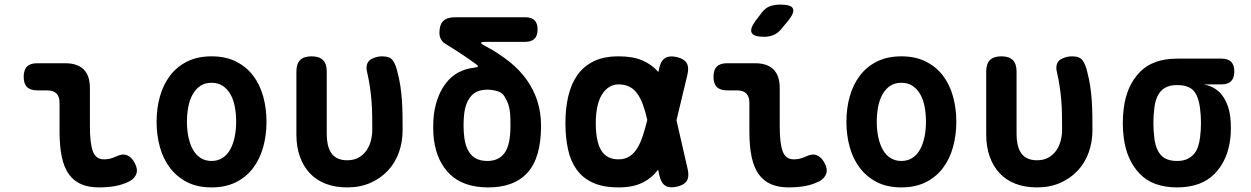

<svg xmlns="http://www.w3.org/2000/svg" viewBox="-20 -805 5440 835"><path d="M371 -256Q371 -181 384 -146.5Q397 -112 432 -112Q444 -112 456.5 -114.5Q469 -117 484 -124Q512 -138 532 -130Q552 -122 565 -98Q580 -71 573.5 -50.5Q567 -30 544 -17Q512 -1 479 4.5Q446 10 410 10Q366 10 334 -3.5Q302 -17 280.5 -46Q259 -75 249 -121.5Q239 -168 239 -233V-358Q239 -385 225.5 -398.5Q212 -412 185 -412H142Q112 -412 97.5 -426.5Q83 -441 83 -471Q83 -501 97.5 -515.5Q112 -530 142 -530H263Q317 -530 344 -503Q371 -476 371 -422Z M900 10Q839 10 794.5 -12.5Q750 -35 720 -74Q690 -113 675.5 -165Q661 -217 661 -275Q661 -334 675.5 -385.5Q690 -437 719.5 -476Q749 -515 794 -537.5Q839 -560 900 -560Q961 -560 1006 -537.5Q1051 -515 1080.5 -476.5Q1110 -438 1124.5 -386Q1139 -334 1139 -275Q1139 -217 1124.5 -165Q1110 -113 1080.5 -74Q1051 -35 1006 -12.5Q961 10 900 10ZM900 -105Q927 -105 947.5 -118Q968 -131 981 -154.5Q994 -178 1000.5 -209Q1007 -240 1007 -275Q1007 -311 1001 -342Q995 -373 981.5 -396Q968 -419 948 -432Q928 -445 900 -445Q872 -445 852 -432Q832 -419 818.5 -395.5Q805 -372 799 -341Q793 -310 793 -275Q793 -240 799.5 -209Q806 -178 819 -154.5Q832 -131 852.5 -118Q873 -105 900 -105Z M1269 -494Q1269 -527 1285 -543.5Q1301 -560 1335 -560Q1369 -560 1385 -543.5Q1401 -527 1401 -494V-221Q1401 -197 1405.5 -176.5Q1410 -156 1420 -140.5Q1430 -125 1447.5 -116.5Q1465 -108 1490 -108Q1519 -108 1540 -120Q1561 -132 1574 -151Q1587 -170 1593 -193.5Q1599 -217 1599 -241Q1599 -275 1598.5 -306.5Q1598 -338 1595.5 -368Q1593 -398 1588.5 -428.5Q1584 -459 1576 -494Q1575 -498 1574.5 -501.5Q1574 -505 1574 -509Q1574 -537 1596 -548.5Q1618 -560 1642 -560Q1676 -560 1688.5 -542Q1701 -524 1708 -494Q1717 -460 1721.5 -429Q1726 -398 1728 -367.5Q1730 -337 1730.5 -305.5Q1731 -274 1731 -240Q1731 -187 1714.5 -141.5Q1698 -96 1666.5 -62.5Q1635 -29 1590.5 -9.5Q1546 10 1490 10Q1437 10 1396 -6Q1355 -22 1327 -52Q1299 -82 1284 -124.5Q1269 -167 1269 -220Z M2092 -604Q2150 -573 2195.5 -536.5Q2241 -500 2271 -457.5Q2301 -415 2317 -365.5Q2333 -316 2333 -258Q2333 -119 2274 -54Q2215 11 2100 10Q1996 9 1938 -46Q1880 -101 1867 -198Q1864 -223 1864 -253Q1864 -283 1867 -308Q1873 -351 1887 -386Q1901 -421 1923 -448Q1945 -475 1975.5 -491Q2006 -507 2045 -511Q2057 -513 2058.5 -516Q2060 -519 2050 -526Q2023 -546 1991.5 -567Q1960 -588 1921 -612Q1906 -620 1898.5 -633Q1891 -646 1891 -662Q1891 -697 1907.5 -713.5Q1924 -730 1959 -730H2265Q2291 -730 2304.5 -717Q2318 -704 2318 -677Q2318 -650 2304.5 -636.5Q2291 -623 2264 -623H2097Q2073 -623 2072 -619Q2071 -615 2092 -604ZM2177 -380Q2167 -402 2143.5 -408.5Q2120 -415 2100 -415Q2053 -415 2029 -387.5Q2005 -360 1999 -312Q1996 -286 1996 -260Q1996 -234 1999 -209Q2005 -159 2029 -132Q2053 -105 2100 -105Q2149 -105 2174.5 -140Q2200 -175 2200 -258Q2200 -277 2199.5 -293Q2199 -309 2197 -323.5Q2195 -338 2190.5 -351.5Q2186 -365 2177 -380Z M2971 -68Q2978 -36 2966.5 -18Q2955 0 2923.5 7Q2892 14 2873.5 2.5Q2855 -9 2848 -41L2842 -67Q2842 -66 2841 -66Q2814 -30 2773 -10Q2732 10 2670 10Q2604 10 2559.5 -10Q2515 -30 2488.5 -66.5Q2462 -103 2450.5 -154.5Q2439 -206 2439 -270Q2439 -334 2451.5 -387Q2464 -440 2491 -478.5Q2518 -517 2562 -538.5Q2606 -560 2670 -560Q2732 -560 2773 -542.5Q2814 -525 2842 -493Q2842 -492 2843 -491L2847 -509Q2854 -541 2872.5 -552.5Q2891 -564 2922.5 -557Q2954 -550 2965.5 -532Q2977 -514 2970 -482L2922 -282ZM2795 -283Q2787 -320 2777 -347Q2766 -378 2751.5 -398Q2737 -418 2717 -428Q2697 -438 2670 -438Q2647 -438 2628.5 -426Q2610 -414 2597 -392.5Q2584 -371 2577.5 -339.5Q2571 -308 2571 -270Q2571 -232 2576.5 -202.5Q2582 -173 2593.5 -153Q2605 -133 2624 -122.5Q2643 -112 2670 -112Q2697 -112 2717 -124.5Q2737 -137 2751.5 -160.5Q2766 -184 2776 -216Q2786 -247 2795 -283Z M3371 -256Q3371 -181 3384 -146.5Q3397 -112 3432 -112Q3444 -112 3456.5 -114.5Q3469 -117 3484 -124Q3512 -138 3532 -130Q3552 -122 3565 -98Q3580 -71 3573.5 -50.5Q3567 -30 3544 -17Q3512 -1 3479 4.5Q3446 10 3410 10Q3366 10 3334 -3.5Q3302 -17 3280.5 -46Q3259 -75 3249 -121.5Q3239 -168 3239 -233V-358Q3239 -385 3225.5 -398.5Q3212 -412 3185 -412H3142Q3112 -412 3097.5 -426.5Q3083 -441 3083 -471Q3083 -501 3097.5 -515.5Q3112 -530 3142 -530H3263Q3317 -530 3344 -503Q3371 -476 3371 -422ZM3378 -679Q3363 -661 3344.5 -653Q3326 -645 3303 -645Q3258 -645 3249 -662.5Q3240 -680 3267 -716L3292 -749Q3309 -771 3328.5 -778Q3348 -785 3375 -785Q3421 -785 3428.5 -767.5Q3436 -750 3408 -715Z M3900 10Q3839 10 3794.5 -12.5Q3750 -35 3720 -74Q3690 -113 3675.5 -165Q3661 -217 3661 -275Q3661 -334 3675.5 -385.5Q3690 -437 3719.5 -476Q3749 -515 3794 -537.5Q3839 -560 3900 -560Q3961 -560 4006 -537.5Q4051 -515 4080.5 -476.5Q4110 -438 4124.5 -386Q4139 -334 4139 -275Q4139 -217 4124.5 -165Q4110 -113 4080.5 -74Q4051 -35 4006 -12.5Q3961 10 3900 10ZM3900 -105Q3927 -105 3947.5 -118Q3968 -131 3981 -154.5Q3994 -178 4000.5 -209Q4007 -240 4007 -275Q4007 -311 4001 -342Q3995 -373 3981.5 -396Q3968 -419 3948 -432Q3928 -445 3900 -445Q3872 -445 3852 -432Q3832 -419 3818.5 -395.5Q3805 -372 3799 -341Q3793 -310 3793 -275Q3793 -240 3799.5 -209Q3806 -178 3819 -154.5Q3832 -131 3852.5 -118Q3873 -105 3900 -105Z M4269 -494Q4269 -527 4285 -543.5Q4301 -560 4335 -560Q4369 -560 4385 -543.5Q4401 -527 4401 -494V-221Q4401 -197 4405.5 -176.5Q4410 -156 4420 -140.5Q4430 -125 4447.5 -116.5Q4465 -108 4490 -108Q4519 -108 4540 -120Q4561 -132 4574 -151Q4587 -170 4593 -193.5Q4599 -217 4599 -241Q4599 -275 4598.5 -306.5Q4598 -338 4595.5 -368Q4593 -398 4588.5 -428.5Q4584 -459 4576 -494Q4575 -498 4574.5 -501.5Q4574 -505 4574 -509Q4574 -537 4596 -548.5Q4618 -560 4642 -560Q4676 -560 4688.5 -542Q4701 -524 4708 -494Q4717 -460 4721.5 -429Q4726 -398 4728 -367.5Q4730 -337 4730.5 -305.5Q4731 -274 4731 -240Q4731 -187 4714.5 -141.5Q4698 -96 4666.5 -62.5Q4635 -29 4590.5 -9.5Q4546 10 4490 10Q4437 10 4396 -6Q4355 -22 4327 -52Q4299 -82 4284 -124.5Q4269 -167 4269 -220Z M5292 -438H5216Q5269 -427 5297 -388Q5325 -349 5331 -291Q5333 -270 5333 -249Q5333 -228 5331 -207Q5321 -110 5263 -50Q5205 10 5099 10Q4993 10 4936 -50Q4879 -110 4867 -207Q4863 -239 4863 -270Q4863 -301 4867 -333Q4879 -431 4936 -490.5Q4993 -550 5099 -550H5292Q5320 -550 5334 -536.5Q5348 -523 5348 -494Q5348 -466 5334 -452Q5320 -438 5292 -438ZM5099 -105Q5123 -105 5140 -112Q5157 -119 5169.5 -132Q5182 -145 5189 -164Q5196 -183 5199 -207Q5203 -239 5203 -270Q5203 -301 5199 -333Q5192 -389 5169.5 -412Q5147 -435 5099 -435Q5052 -435 5028.5 -408.5Q5005 -382 5000 -333Q4996 -301 4996 -270Q4996 -239 5000 -207Q5005 -158 5028 -131.5Q5051 -105 5099 -105Z"/></svg>

Font: Maple Mono NL
Style: Bold
Weight: 700
Monospace: yes
Designer: subframe7536
Version: Version 7.000